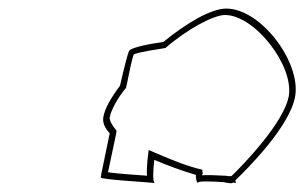

<svg xmlns="http://www.w3.org/2000/svg" viewBox="-20 -735 710 448"><path d="M221 -461C219 -448 225 -436 236 -424C225 -370 215 -324 215 -321C214 -316 325 -310 341 -308C336 -311 337 -337 340 -362C373 -348 406 -336 437 -327C437 -316 439 -308 443 -308C436 -313 473 -312 502 -310C515 -307 522 -307 522 -308C522 -308 523 -308 523 -309C527 -309 529 -308 531 -308C530 -309 530 -311 529 -314C556 -340 658 -441 669 -512C681 -592 588 -715 508 -715C473 -715 416 -682 361 -637C332 -633 286 -625 281 -616C279 -613 270 -579 260 -535C239 -507 224 -481 221 -461ZM236 -461C238 -475 253 -505 274 -530L275 -534C282 -568 288 -598 292 -608C305 -614 343 -619 366 -623C418 -668 479 -700 505 -700C574 -700 665 -583 654 -512C644 -450 547 -350 520 -324H511C511 -324 509 -325 507 -325H505C487 -326 463 -327 452 -326C451 -329 453 -329 453 -330L452 -339C417 -347 383 -361 348 -376L327 -385L324 -361C323 -348 322 -334 323 -325C294 -327 252 -330 232 -333C236 -352 243 -384 251 -423L252 -430C243 -441 235 -453 236 -461Z"/></svg>

Font: Ampere
Style: OuLnIta
Weight: 400
Version: Version 1